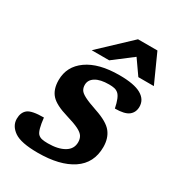

<svg xmlns="http://www.w3.org/2000/svg" viewBox="-178 -839 879 959"><g transform="rotate(30 262.0 -359.0)"><path d="M124.5 -156Q132 -86.5 148 -69.5Q157.5 -60 170.8 -57Q184 -54 205.5 -54Q264.5 -54 299.5 -74.8Q334.5 -95.5 334.5 -134.5Q334.5 -153.5 326 -167.5Q317.5 -181.5 293.2 -193.8Q269 -206 221.5 -220Q149.5 -241 122 -271.2Q94.5 -301.5 94.5 -355Q94.5 -434 161 -481Q227.5 -528 346 -528Q431.5 -528 471.2 -505.2Q511 -482.5 511 -441Q511 -408.5 487.8 -390.2Q464.5 -372 409 -372Q397 -431.5 377.5 -448Q367.5 -456.5 355 -459.2Q342.5 -462 324.5 -462Q274 -462 246.8 -445.2Q219.5 -428.5 219.5 -399.5Q219.5 -383.5 226.8 -371.2Q234 -359 257.5 -346.8Q281 -334.5 330 -318Q403.5 -293.5 429.5 -260.2Q455.5 -227 455.5 -176.5Q455.5 -84 383.8 -36Q312 12 185 12Q88 12 49 -15.2Q10 -42.5 10 -83Q10 -119.5 32.5 -137.8Q55 -156 124.5 -156ZM163 -566.5 336 -729.5H448L521.5 -566.5H432L373.5 -650L264 -566.5Z"/></g></svg>

Font: Newsreader 6pt SemiBold
Style: Italic
Weight: 600
Italic angle: -17°
Designer: Hugues Gentile
Foundry: Production Type
Version: Version 1.003; ttfautohint (v1.8.3)